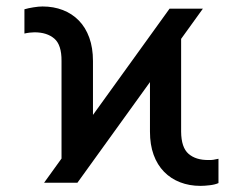

<svg xmlns="http://www.w3.org/2000/svg" viewBox="-20 -573 762 602"><path d="M118.2 0 511.7 -545.9H616.2L222.7 0ZM172.9 -21.5V-381.8Q173.3 -432.1 150.4 -451.9Q127.4 -471.7 87.9 -471.7Q81.5 -471.7 73 -470.7Q64.5 -469.7 56.6 -467.8V-543.9Q68.4 -547.4 84.7 -550Q101.1 -552.7 113.3 -552.7Q147.9 -552.7 177 -541.5Q206.1 -530.3 227.3 -508.5Q248.5 -486.8 260 -454.8Q271.5 -422.9 271.5 -381.8V-110.4ZM608.4 9.8Q573.7 9.8 544.7 -1.5Q515.6 -12.7 494.4 -34.4Q473.1 -56.2 461.7 -87.6Q450.2 -119.1 450.2 -160.2V-434.6L547.9 -524.4V-160.2Q548.3 -110.4 571.3 -90.6Q594.2 -70.8 633.8 -71.3Q640.1 -70.8 648.7 -72Q657.2 -73.2 665 -75.2V1Q654.3 5.9 637.7 7.8Q621.1 9.8 608.4 9.8Z"/></svg>

Font: Inter V
Style: 
Weight: 400
Designer: Rasmus Andersson
Foundry: rsms
Version: Version 4.000;git-a3f224843